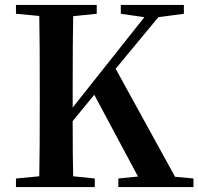

<svg xmlns="http://www.w3.org/2000/svg" viewBox="-20 -762 808 782"><path d="M768 -35V0H462V-35L542 -43L364 -376L276 -269Q276 -124 278 -44L366 -35V0H45V-35L140 -44Q142 -143 142 -346V-395Q142 -596 140 -697L45 -706V-742H374V-706L278 -696Q276 -597 276 -395V-324L568 -692L472 -706V-742H729V-706L625 -692L451 -482L693 -42Z"/></svg>

Font: Source Han Serif JP
Style: Bold
Weight: 700
Designer: Ryoko NISHIZUKA  (kana & ideographs); Frank Grießhammer (Latin, Greek & Cyrillic); Wenlong ZHANG  (bopomofo); Sandoll Co
Foundry: Adobe Systems Incorporated
Version: Version 1.000;PS 1;hotconv 16.6.53;makeotf.lib2.5.65590